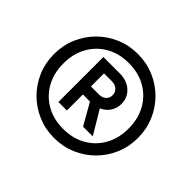

<svg xmlns="http://www.w3.org/2000/svg" viewBox="-130 -880 881 881"><g transform="rotate(45 310.5 -439.5)"><path d="M310 -167Q254 -167 204.5 -188Q155 -209 117.5 -246.5Q80 -284 59 -333.5Q38 -383 38 -439Q38 -496 59 -545.5Q80 -595 117.5 -632.5Q155 -670 204.5 -691Q254 -712 310 -712Q367 -712 416.5 -691Q466 -670 503.5 -632.5Q541 -595 562 -545.5Q583 -496 583 -439Q583 -383 562 -333.5Q541 -284 503.5 -246.5Q466 -209 416.5 -188Q367 -167 310 -167ZM310 -226Q373 -226 420.5 -253Q468 -280 495 -328Q522 -376 522 -439Q522 -503 495 -551Q468 -599 420.5 -626Q373 -653 310 -653Q248 -653 200.5 -626Q153 -599 126 -551Q99 -503 99 -439Q99 -376 126 -328Q153 -280 200.5 -253Q248 -226 310 -226ZM208 -298V-590H315Q361 -590 390 -563.5Q419 -537 419 -496Q419 -468 404 -445.5Q389 -423 363 -412L431 -298H368L309 -402H263V-298ZM263 -454H316Q336 -454 349 -465.5Q362 -477 362 -496Q362 -515 348.5 -527Q335 -539 313 -539H263Z"/></g></svg>

Font: Figtree Medium
Style: Regular
Weight: 500
Designer: Erik Kennedy
Foundry: Erik Kennedy
Version: Version 2.001; ttfautohint (v1.8.4.7-5d5b);gftools[0.9.27]